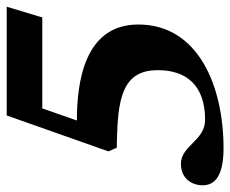

<svg xmlns="http://www.w3.org/2000/svg" viewBox="-91 -593 686 572"><g transform="rotate(-90 252.0 -307.0)"><path d="M96 16C281 16 465 -59 465 -238C465 -398 294 -421 179 -421L215 -524H486L518 -630H194L87 -327L98 -302C112 -302 115 -302 141 -301C256 -297 329 -278 329 -180C329 -95 284 -39 181 -39C119 -39 104 -111 50 -111C7 -111 -14 -80 -14 -46C-14 -12 11 16 96 16Z"/></g></svg>

Font: STIX Two Text
Style: Bold Italic
Weight: 700
Italic angle: -12°
Designer: Ross Mills, John Hudson & Paul Hanslow, Tiro Typeworks Ltd; with prior portions MicroPress Inc. and Coen Hoffman, Elsevi
Foundry: Tiro Typeworks Ltd
Version: Version 2.13 b171